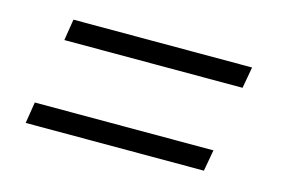

<svg xmlns="http://www.w3.org/2000/svg" viewBox="-48 -489 639 435"><g transform="rotate(15 271.5 -272.0)"><path d="M489 -349H71L79 -399H498ZM453 -145H35L43 -195H462Z"/></g></svg>

Font: Spectral SemiBold
Style: Italic
Weight: 600
Italic angle: -10°
Designer: Jean-Baptiste Levee
Foundry: Production Type
Version: Version 2.001